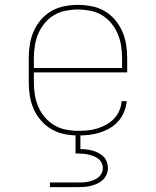

<svg xmlns="http://www.w3.org/2000/svg" viewBox="-20 -548 640 788"><path d="M301 8Q273 8 245 2.5Q217 -3 192.5 -17Q168 -31 149 -52.5Q130 -74 118.5 -100Q107 -126 102.5 -154Q98 -182 98 -210V-310Q98 -338 102.5 -366Q107 -394 118.5 -420Q130 -446 148.5 -467.5Q167 -489 191.5 -503Q216 -517 244 -522.5Q272 -528 300 -528Q328 -528 356 -522.5Q384 -517 408.5 -503Q433 -489 451.5 -467.5Q470 -446 481.5 -420Q493 -394 497.5 -366Q502 -338 502 -310V-251H119V-210Q119 -184 123 -159Q127 -134 137 -110.5Q147 -87 164 -67Q181 -47 203 -34Q225 -21 250.5 -16Q276 -11 301 -11Q321 -11 341 -13Q361 -15 380 -21Q399 -27 417 -37Q435 -47 448.5 -61.5Q462 -76 470 -94.5Q478 -113 479 -133H500Q498 -111 489.5 -89.5Q481 -68 466 -51Q451 -34 431.5 -22.5Q412 -11 390.5 -4Q369 3 346.5 5.5Q324 8 301 8ZM119 -269H481V-310Q481 -335 477 -360.5Q473 -386 463 -409.5Q453 -433 436.5 -453Q420 -473 398 -486Q376 -499 350.5 -504Q325 -509 300 -509Q275 -509 249.5 -504Q224 -499 202 -486Q180 -473 163.5 -453Q147 -433 137 -409.5Q127 -386 123 -360.5Q119 -335 119 -310ZM185 220V201H300Q311 201 322 200.5Q333 200 343.5 197.5Q354 195 364.5 191Q375 187 383.5 180Q392 173 397 163Q402 153 402 142Q402 131 397 120.5Q392 110 383.5 103.5Q375 97 364.5 93Q354 89 343.5 86.5Q333 84 322 83Q311 82 300 82H290V0H310V64Q323 64 336 65.5Q349 67 361 70.5Q373 74 384.5 80Q396 86 405 95Q414 104 418.5 116.5Q423 129 423 142Q423 155 417.5 168Q412 181 402 190.5Q392 200 379.5 205.5Q367 211 354 214.5Q341 218 327.5 219Q314 220 300 220Z"/></svg>

Font: Iosevka Etoile Thin
Style: Regular
Weight: 100
Designer: Belleve Invis
Foundry: Belleve Invis
Version: Version 22.1.2; ttfautohint (v1.8.4)